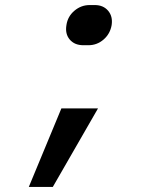

<svg xmlns="http://www.w3.org/2000/svg" viewBox="-20 -580 640 760"><path d="M310 -401Q275 -401 256 -423.5Q237 -446 243 -481Q248 -515 274.5 -537.5Q301 -560 335 -560H355Q389 -560 408 -537.5Q427 -515 422 -481Q416 -446 390 -423.5Q364 -401 330 -401ZM94 160 223 -151H368L189 160Z"/></svg>

Font: NKDuy Mono SemiBold
Style: Italic
Weight: 600
Italic angle: -9°
Monospace: yes
Designer: NKDuy
Foundry: NKDuy
Version: Version 2.251; ttfautohint (v1.8.4.7-5d5b)